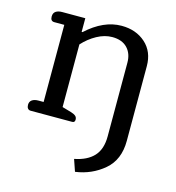

<svg xmlns="http://www.w3.org/2000/svg" viewBox="-108 -592 832 909"><g transform="rotate(15 308.0 -137.5)"><path d="M322 167Q384 155 416 120.5Q448 86 448 23V-338Q448 -383 422 -410Q396 -437 348 -437Q311 -437 273.5 -416.5Q236 -396 206 -363V-56L251 -43Q267 -38 274 -31.5Q281 -25 281 -14Q281 0 268 0H64Q55 0 50 -6.5Q45 -13 45 -24Q45 -40 56.5 -48Q68 -56 88 -56H113V-434H64Q45 -434 45 -457Q45 -474 56.5 -482Q68 -490 88 -490H201V-423H205Q289 -500 377 -500Q448 -500 494.5 -458.5Q541 -417 541 -346V20Q541 113 481.5 163.5Q422 214 342 225Z"/></g></svg>

Font: Maitree Medium
Style: Regular
Weight: 500
Designer: CadsonDemak Team
Foundry: CadsonDemak
Version: Version 1.010